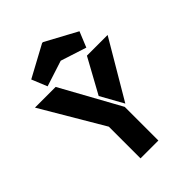

<svg xmlns="http://www.w3.org/2000/svg" viewBox="-210 -815 912 912"><g transform="rotate(-45 246.0 -359.0)"><path d="M84 -632 243 -718H249L408 -632L376 -554L246 -596L116 -554ZM2 -525H141L306 -226V0H186V-213ZM319 -235 255 -350 351 -525H490Z"/></g></svg>

Font: BroshK
Style: Medium
Weight: 500
Designer: gluk
Foundry: gluk
Version: Version 0.60